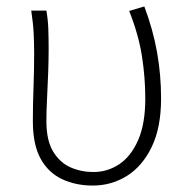

<svg xmlns="http://www.w3.org/2000/svg" viewBox="-20 -563 588 596"><path d="M268 13Q215 13 172.5 -7Q130 -27 106 -70.5Q82 -114 82 -187Q82 -239 84 -291.5Q86 -344 86 -396Q86 -428 84.5 -459Q83 -490 77 -530H124Q129 -502 130 -473Q131 -444 131 -410Q131 -376 129.5 -335.5Q128 -295 126 -256.5Q124 -218 124 -187Q124 -127 145 -92.5Q166 -58 199 -43.5Q232 -29 270 -29Q314 -29 350.5 -53.5Q387 -78 409 -128.5Q431 -179 431 -257Q431 -323 420.5 -389.5Q410 -456 381 -529L428 -543Q455 -471 467.5 -401Q480 -331 480 -257Q480 -167 451 -107Q422 -47 374 -17Q326 13 268 13Z"/></svg>

Font: Noto Sans TC ExtraLight
Style: Regular
Weight: 250
Designer: Ryoko NISHIZUKA  (kana, bopomofo & ideographs); Paul D. Hunt (Latin, Greek & Cyrillic); Sandoll Communications , Soo-you
Foundry: Adobe
Version: Version 2.004-H2;hotconv 1.0.118;makeotfexe 2.5.65603